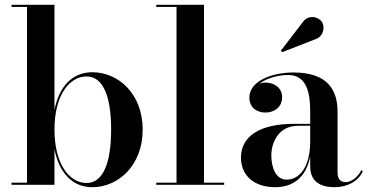

<svg xmlns="http://www.w3.org/2000/svg" viewBox="-20 -770 1534 800"><path d="M92.5 -741V-9H28V0H207V-148C226.5 -49.5 282 10 364.5 10C472.5 10 574.5 -80 574.5 -230C574.5 -380 472.5 -469 364.5 -469C282 -469 226.5 -410.5 207 -312V-750H28V-741ZM207 -230C207 -376.5 271 -451.5 340.5 -451.5C410 -451.5 443 -368.5 443 -230C443 -91.5 410 -7.5 340.5 -7.5C271 -7.5 207 -83.5 207 -230Z M631 -9V0H914V-9H830V-750H631V-741H715.5V-9Z M1292.5 -606C1325 -615 1336.5 -654 1321.5 -678.5C1307.5 -700.5 1265 -711.5 1241 -677L1150.5 -559L1155.5 -552.5ZM1205 -254C1063 -254 984 -202.5 984 -113.5C984 -37.5 1040 10 1126.5 10C1208 10 1256.5 -38 1272.5 -117V-77C1272.5 -10.5 1318.5 10 1374 10C1429 10 1472.5 -15.5 1491.5 -55.5L1486 -62C1470.5 -29 1440.5 -11 1421 -11C1394 -11 1386.5 -29 1386.5 -52V-304.5C1386.5 -392 1348 -468 1203 -468C1112 -468 1019 -432 1019 -363.5C1019 -324 1048 -301 1086 -301C1121 -301 1155.5 -322 1155.5 -365.5C1155.5 -404.5 1122 -426 1086 -426C1077.5 -426 1069.5 -424.5 1061.5 -421.5C1092.5 -445.5 1141 -457.5 1181 -457.5C1261 -457.5 1272.5 -376.5 1272.5 -304.5V-254ZM1174.5 -21.5C1127.5 -21.5 1110.5 -74.5 1110.5 -123C1110.5 -175 1140 -246 1222 -246H1272.5V-181.5C1272.5 -70.5 1225.5 -21.5 1174.5 -21.5Z"/></svg>

Font: Bodoni* 24pt Medium
Style: Regular
Weight: 500
Version: Version 2.3